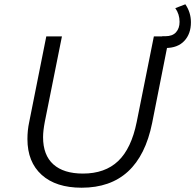

<svg xmlns="http://www.w3.org/2000/svg" viewBox="-20 -870 911 896"><path d="M108 -221Q108 -262 116 -299L196 -700H269L189 -301Q181 -259 181 -230Q181 -146 229 -103Q277 -60 367 -60Q470 -60 531.5 -118.5Q593 -177 618 -301L698 -700H770L690 -296Q629 6 361 6Q241 6 174.5 -54Q108 -114 108 -221ZM737 -701H752Q785 -701 801.5 -719.5Q818 -738 818 -768Q818 -804 798 -832L845 -850Q871 -812 871 -766Q871 -712 840 -679Q809 -646 752 -646H737Z"/></svg>

Font: Idrija
Style: Italic
Weight: 400
Italic angle: -11.3°
Designer: Julieta Ulanovsky
Foundry: Julieta Ulanovsky
Version: Version 7.200